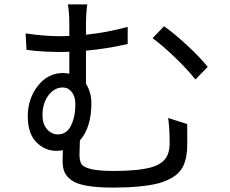

<svg xmlns="http://www.w3.org/2000/svg" viewBox="-20 -810 1040 867"><path d="M171.9 -289.1Q171.9 -250 192.4 -226.6Q212.9 -203.1 241.2 -203.1Q281.2 -203.1 300.8 -243.2Q320.3 -283.2 320.3 -339.8Q320.3 -374 304.2 -394.5Q288.1 -415 262.7 -415Q225.6 -415 198.7 -379.4Q171.9 -343.8 171.9 -289.1ZM739.3 -277.3 825.2 -250Q826.2 -172.9 825.2 -142.6Q822.3 -73.2 793 -37.6Q763.7 -2 696.3 17.6Q618.2 37.1 491.2 37.1Q418.9 37.1 372.1 28.8Q325.2 20.5 302.2 3.4Q279.3 -13.7 271 -33.7Q262.7 -53.7 262.7 -84Q262.7 -92.8 263.2 -108.9Q263.7 -125 263.7 -131.8Q250 -128.9 233.4 -128.9Q183.6 -128.9 144.5 -167.5Q105.5 -206.1 105.5 -285.2Q105.5 -364.3 150.9 -422.4Q196.3 -480.5 266.6 -480.5Q269.5 -480.5 293 -477.5V-576.2Q281.2 -575.2 257.8 -575.2Q169.9 -575.2 99.6 -585L95.7 -659.2Q180.7 -646.5 252.9 -646.5Q279.3 -646.5 293 -647.5V-696.3Q293 -759.8 286.1 -790H374Q368.2 -747.1 368.2 -696.3V-653.3Q458 -662.1 556.6 -688.5V-611.3Q462.9 -589.8 368.2 -581.1V-431.6Q392.6 -393.6 392.6 -343.8Q392.6 -234.4 340.8 -175.8Q338.9 -132.8 338.9 -113.3Q338.9 -83 348.1 -68.8Q357.4 -54.7 391.6 -46.4Q425.8 -38.1 496.1 -38.1Q604.5 -38.1 664.1 -54.7Q705.1 -66.4 725.6 -91.8Q746.1 -117.2 746.1 -165Q746.1 -230.5 739.3 -277.3ZM668.9 -637.7 720.7 -691.4Q763.7 -662.1 824.2 -606Q884.8 -549.8 918 -507.8L862.3 -451.2Q827.1 -496.1 769 -551.8Q710.9 -607.4 668.9 -637.7Z"/></svg>

Font: Gen Shin Gothic Regular
Style: Regular
Weight: 400
Designer: [Source Han Sans]
Ryoko NISHIZUKA  (kana & ideographs); Paul D. Hunt (Latin, Greek & Cyrillic); Wenlong ZHANG  (bopomofo
Version: Version 1.002.20150607